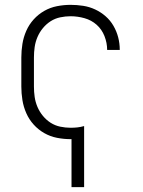

<svg xmlns="http://www.w3.org/2000/svg" viewBox="-20 -562 590 792"><path d="M275 210V12H271Q243 12 215 6.5Q187 1 162.5 -13Q138 -27 119 -48Q100 -69 88.5 -95Q77 -121 72.5 -149Q68 -177 68 -205V-325Q68 -353 72.5 -381Q77 -409 88.5 -435Q100 -461 119 -482Q138 -503 162.5 -517Q187 -531 215 -536.5Q243 -542 271 -542Q297 -542 323 -538Q349 -534 372.5 -523Q396 -512 415.5 -495Q435 -478 448 -455.5Q461 -433 467.5 -408Q474 -383 474 -357V-356H422Q422 -385 411 -413Q400 -441 378.5 -460Q357 -479 328.5 -487Q300 -495 271 -495Q250 -495 228.5 -490.5Q207 -486 189 -474.5Q171 -463 157 -446Q143 -429 134.5 -409Q126 -389 123 -368Q120 -347 120 -325V-205Q120 -183 123 -162Q126 -141 134.5 -121Q143 -101 157 -84Q171 -67 189 -55.5Q207 -44 228.5 -39.5Q250 -35 271 -35Q286 -35 299.5 -36.5Q313 -38 327 -42V210Z"/></svg>

Font: Lode Dark Term
Style: Regular
Weight: 400
Monospace: yes
Designer: Belleve Invis
Foundry: Belleve Invis
Version: Version 29.2.0